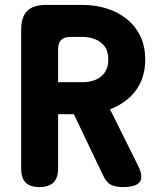

<svg xmlns="http://www.w3.org/2000/svg" viewBox="-20 -750 640 780"><path d="M216 -416H315Q337 -416 356 -421.5Q375 -427 389.5 -438.5Q404 -450 412 -467Q420 -484 420 -508Q420 -555 389.5 -577.5Q359 -600 315 -600H266Q241 -600 228.5 -587.5Q216 -575 216 -550ZM216 -286V-65Q216 -27 197 -8.5Q178 10 140 10Q102 10 84 -8.5Q66 -27 66 -65V-630Q66 -681 90.5 -705.5Q115 -730 166 -730H315Q366 -730 412 -716Q458 -702 493.5 -674Q529 -646 549.5 -604.5Q570 -563 570 -508Q570 -469 559.5 -437Q549 -405 530 -380Q511 -355 484.5 -336.5Q458 -318 427 -306L540 -79Q563 -34 548.5 -12Q534 10 479 10Q454 10 434 2Q414 -6 400 -35L280 -286Z"/></svg>

Font: Maple Mono ExtraBold
Style: Regular
Weight: 800
Monospace: yes
Designer: subframe7536
Version: Version 7.000